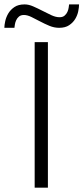

<svg xmlns="http://www.w3.org/2000/svg" viewBox="-47 -865 384 885"><path d="M112.8 0V-670.9H173.8V0ZM317.4 -844.7Q317.4 -832 313.7 -813.5Q310.1 -794.9 299.8 -777.8Q289.6 -760.7 271.7 -748.8Q253.9 -736.8 225.6 -736.8Q202.6 -736.8 180.4 -746.1Q158.2 -755.4 137.5 -766.4Q116.7 -777.3 97.9 -786.6Q79.1 -795.9 63.5 -795.9Q48.8 -795.9 40.3 -788.6Q31.7 -781.2 27.3 -771.2Q22.9 -761.2 21.5 -751.5Q20 -741.7 19.5 -736.8H-26.9Q-26.9 -749 -22.9 -767.3Q-19 -785.6 -8.8 -803Q1.5 -820.3 19.5 -832.5Q37.6 -844.7 66.4 -844.7Q85.4 -844.7 106.4 -835.4Q127.4 -826.2 148.7 -815.2Q169.9 -804.2 189.9 -794.9Q210 -785.6 227.5 -785.6Q242.2 -785.6 250.7 -793Q259.3 -800.3 263.7 -810.1Q268.1 -819.8 269.5 -829.6Q271 -839.4 271.5 -844.7H317.4Z"/></svg>

Font: Syncopate
Style: Regular
Weight: 400
Width: 7
Version: Version 001.001